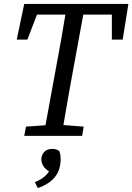

<svg xmlns="http://www.w3.org/2000/svg" viewBox="-20 -690 672 975"><path d="M65 -489 103 -670H632L603 -489H548V-616H403L347 -311Q335 -247 324 -183Q313 -119 302 -55L405 -47L397 0H103L112 -47L211 -54L267 -360Q279 -424 290.5 -488Q302 -552 312 -616H168L119 -489ZM288 116Q288 174 258 210Q228 246 172 265L157 235Q186 223 202.5 209.5Q219 196 229 180Q210 169 200 153Q190 137 190 120Q190 97 204.5 81.5Q219 66 247 66Q258 66 266 69Q274 72 281 77Q288 94 288 116Z"/></svg>

Font: Source Serif 4 SmText
Style: Italic
Weight: 400
Italic angle: -12°
Designer: Frank Grießhammer
Foundry: Adobe
Version: Version 4.005;hotconv 1.1.0;makeotfexe 2.6.0